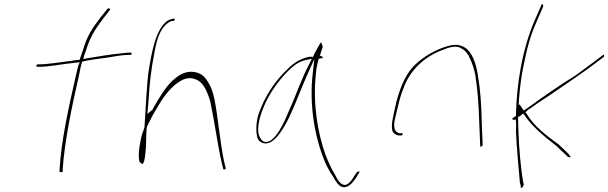

<svg xmlns="http://www.w3.org/2000/svg" viewBox="-20 -761 2959 934"><path d="M157 -442C156 -439 159 -436 161 -436H169C222 -436 276 -449 347 -456L368 -458L361 -442C356 -425 353 -408 348 -388C313 -237 276 -64 270 63L269 72C270 79 287 78 285 72V62V61C294 -70 328 -237 363 -388C368 -410 371 -432 377 -452L379 -461C416 -470 457 -475 497 -480C528 -485 574 -494 604 -494H613C617 -494 619 -495 620 -498C621 -503 620 -505 616 -505H607C602 -505 588 -504 566 -501C522 -497 460 -487 407 -478L385 -474L389 -490C391 -497 394 -503 397 -511C419 -583 440 -614 482 -671L515 -713C520 -720 506 -723 502 -717L468 -675C424 -617 404 -586 381 -510C377 -499 372 -484 368 -472V-470H365C349 -469 338 -467 321 -464H318C268 -458 213 -448 170 -448H163C160 -448 158 -445 157 -442ZM377 -450H379ZM502 -717V-718Z M702 -408C695 -359 687 -212 683 -144L682 -139C674 -119 668 -100 665 -83V-82C655 -38 652 2 659 27C665 33 672 37 674 37C679 33 684 18 687 -13C692 -48 690 -91 693 -134L694 -139C695 -141 694 -141 695 -144V-145L709 -173C715 -187 724 -202 732 -216C763 -270 803 -340 869 -373C880 -378 893 -381 906 -381H908C947 -376 965 -354 978 -331C987 -313 997 -291 1004 -262C1023 -173 1039 -54 1058 29L1066 61C1067 65 1079 65 1078 57L1070 24C1051 -65 1041 -188 1023 -280C1016 -311 1008 -336 996 -355C977 -388 959 -409 913 -412C873 -412 849 -395 817 -367C783 -334 751 -280 725 -234L723 -230C723 -229 720 -226 719 -225L697 -207L701 -252C709 -369 713 -409 732 -510C740 -553 751 -597 775 -628C789 -646 801 -653 814 -659H824C827 -660 831 -664 830 -668C830 -676 799 -663 796 -661C738 -621 718 -511 702 -408ZM913 -410V-411Z M1231 -179C1224 -139 1226 -98 1238 -79C1254 -61 1281 -56 1308 -77C1341 -103 1373 -158 1398 -215C1423 -270 1444 -328 1469 -384L1509 -474L1499 -382C1492 -298 1497 -221 1511 -143C1527 -59 1557 40 1600 97C1615 126 1628 142 1641 147C1671 158 1695 131 1717 96L1730 74C1729 74 1728 73 1727 73C1724 74 1720 76 1718 74L1706 91C1695 110 1671 149 1647 136C1633 131 1622 114 1611 91C1595 66 1579 32 1563 -9C1524 -119 1501 -262 1517 -404C1518 -423 1522 -440 1525 -455L1530 -475L1543 -478H1550C1552 -486 1546 -486 1535 -491L1537 -493C1542 -510 1546 -520 1550 -533C1548 -542 1545 -550 1542 -555C1542 -554 1538 -552 1538 -551C1531 -538 1508 -500 1501 -481L1499 -486C1495 -484 1493 -485 1484 -485C1435 -473 1410 -456 1377 -423C1330 -379 1280 -312 1251 -240C1241 -216 1234 -197 1231 -179ZM1262 -239C1290 -308 1338 -373 1383 -417C1405 -438 1427 -459 1467 -469L1497 -475L1483 -447C1446 -377 1418 -292 1383 -216C1370 -184 1319 -60 1268 -71H1267C1258 -73 1253 -79 1248 -87C1223 -119 1241 -189 1262 -239ZM1706 91V92Z M1894 -202C1885 -161 1882 -125 1896 -113C1904 -105 1916 -102 1921 -102H1931C1936 -102 1938 -104 1939 -108C1940 -112 1938 -113 1933 -113H1922C1885 -124 1899 -173 1906 -202C1917 -248 1925 -289 1943 -332C1973 -418 2045 -487 2136 -519C2162 -530 2205 -545 2230 -521V-522C2246 -513 2257 -497 2266 -477C2277 -454 2286 -427 2292 -397C2305 -311 2308 -259 2312 -149L2316 -51C2316 -47 2317 -47 2319 -47C2322 -48 2328 -52 2328 -55L2324 -151C2321 -263 2318 -313 2304 -400C2295 -452 2278 -507 2241 -530C2207 -550 2179 -545 2131 -528C2085 -510 2042 -485 2008 -454C1956 -410 1929 -342 1908 -265ZM2136 -519Z M2525 -433C2544 -526 2557 -581 2593 -662L2621 -726C2624 -734 2622 -739 2618 -741C2616 -743 2611 -733 2610 -728L2582 -664C2519 -519 2493 -347 2490 -204V-197L2476 -188C2472 -186 2472 -182 2474 -180L2473 -179C2474 -178 2486 -178 2490 -180L2489 -178C2492 -160 2490 -139 2490 -119C2493 -45 2504 68 2509 127L2513 141C2511 152 2516 153 2517 153C2518 153 2526 148 2528 136L2525 124C2514 65 2504 -47 2502 -123L2500 -192C2510 -195 2517 -202 2525 -209L2532 -200C2566 -149 2622 -101 2688 -50C2717 -21 2734 -8 2740 0C2747 4 2753 5 2754 4C2758 1 2750 -6 2748 -8H2747V-11C2744 -15 2726 -31 2698 -58C2634 -104 2576 -150 2543 -206L2536 -215C2545 -222 2546 -226 2556 -231C2580 -249 2614 -272 2656 -299C2727 -348 2826 -414 2881 -457L2917 -484C2918 -485 2917 -483 2918 -484C2919 -491 2919 -495 2918 -496C2917 -496 2914 -494 2910 -491L2876 -465C2852 -447 2821 -424 2784 -397C2702 -346 2615 -286 2550 -238C2545 -234 2535 -229 2529 -224L2527 -225C2523 -230 2520 -234 2516 -240L2509 -252H2502L2503 -254C2505 -267 2504 -280 2506 -292C2510 -345 2517 -392 2525 -433ZM2509 127Z"/></svg>

Font: Stray Cat
Style: HlExtObl
Weight: 100
Version: Version 1.0